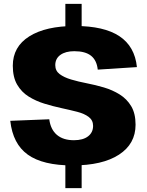

<svg xmlns="http://www.w3.org/2000/svg" viewBox="-20 -845 759 990"><path d="M317 -42H401V125H317ZM317 -825H401V-655H317ZM354 8Q201 8 123.5 -47.5Q46 -103 33 -222L234 -230Q241 -177 273.5 -149.5Q306 -122 361 -122Q408 -122 434 -142Q460 -162 460 -196Q460 -225 437.5 -242Q415 -259 378 -268.5Q341 -278 297 -287.5Q253 -297 209 -310.5Q165 -324 128 -347Q91 -370 68.5 -408.5Q46 -447 46 -506Q46 -604 131 -657.5Q216 -711 367 -711Q516 -711 595.5 -658.5Q675 -606 686 -499L484 -486Q479 -534 449.5 -557.5Q420 -581 363 -581Q318 -581 291.5 -562Q265 -543 265 -509Q265 -480 287.5 -463Q310 -446 347 -435Q384 -424 428 -415.5Q472 -407 516 -394Q560 -381 597 -358Q634 -335 656.5 -297.5Q679 -260 679 -202Q679 -103 593.5 -47.5Q508 8 354 8Z"/></svg>

Font: Pathway Extreme 28pt ExtraBold
Style: Regular
Weight: 800
Designer: Eduardo Rodriguez Tunni
Foundry: Eduardo Rodriguez Tunni
Version: Version 1.001;gftools[0.9.26]